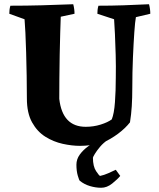

<svg xmlns="http://www.w3.org/2000/svg" viewBox="-20 -677 749 907"><path d="M358 12Q320 12 276.5 2.5Q233 -7 194.5 -31Q156 -55 131.5 -99Q107 -143 107 -212Q107 -264 106 -320Q105 -376 103.5 -428.5Q102 -481 100 -522.5Q98 -564 96 -586L24 -612Q24 -621 25 -630.5Q26 -640 29 -650Q104 -650 177.5 -652Q251 -654 326 -657Q332 -634 332 -612L267 -598Q266 -570 264.5 -522.5Q263 -475 262 -419Q261 -363 260.5 -308Q260 -253 260 -210Q275 -78 385 -78Q422 -78 455.5 -88.5Q489 -99 508 -113Q519 -140 523 -194Q527 -248 527 -311Q528 -364 526.5 -417.5Q525 -471 523 -515.5Q521 -560 519 -586L440 -612Q440 -621 441 -630.5Q442 -640 445 -650Q504 -650 564 -652Q624 -654 684 -657Q690 -634 690 -612L622 -596Q618 -575 614.5 -524.5Q611 -474 608 -405Q605 -336 605 -263Q605 -215 602.5 -175.5Q600 -136 594 -99Q572 -71 538 -45.5Q504 -20 462 -1Q437 5 409.5 8.5Q382 12 358 12ZM447 -18H492Q469 -3 453 16Q437 35 428 50Q419 65 419 68Q419 109 434 131.5Q449 154 453 154Q472 150 491 141.5Q510 133 527 125L548 154Q535 170 510 190Q485 210 458 210Q432 210 405 202Q378 194 357 177Q354 175 347.5 153Q341 131 341 101Q341 75 357 53Q373 31 397.5 13.5Q422 -4 447 -18Z"/></svg>

Font: Labrada
Style: Bold
Weight: 700
Designer: Mercedes Jáuregui
Foundry: Omnibus-Type Team
Version: Version 1.000; ttfautohint (v1.8.4.7-5d5b)